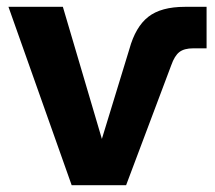

<svg xmlns="http://www.w3.org/2000/svg" viewBox="-20 -545 633 565"><path d="M190.9 0 4.9 -524.9H165L279.8 -136.2L360.8 -400.9Q378.9 -466.3 416.5 -495.6Q454.1 -524.9 523.9 -524.9H587.9V-402.8H548.8Q522 -402.8 507.8 -391.8Q493.7 -380.9 483.9 -353L351.1 0Z"/></svg>

Font: Rawline ExtraBold
Style: Regular
Weight: 800
Designer: Matt McInerney, Pablo Impallari, Rodrigo Fuenzalida
Foundry: Matt McInerney, Pablo Impallari, Rodrigo Fuenzalida
Version: Version 4.020;PS 004.020;hotconv 1.0.88;makeotf.lib2.5.64775